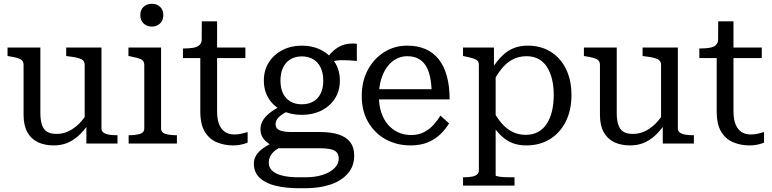

<svg xmlns="http://www.w3.org/2000/svg" viewBox="-20 -761 4092 1018"><path d="M194 -509V-162Q194 -124 202.5 -99Q211 -74 229.5 -62.5Q248 -51 280 -51Q313 -51 342 -64.5Q371 -78 397 -103Q423 -128 446 -166L447 -100Q421 -63 393.5 -39Q366 -15 335 -2.5Q304 10 264 10Q217 10 181 -7Q145 -24 125 -60Q105 -96 105 -151V-417Q105 -439 87.5 -447.5Q70 -456 32 -462L20 -464V-509ZM518 -509V-80Q518 -66 529 -58Q540 -50 558 -47Q576 -44 600 -44H603V0H438V-104L429 -117V-417Q429 -439 410.5 -447.5Q392 -456 353 -461L331 -464V-509Z M785 -620Q759 -620 741.5 -636.5Q724 -653 724 -681Q724 -709 741.5 -725Q759 -741 785 -741Q811 -741 828.5 -725Q846 -709 846 -681Q846 -653 828.5 -636.5Q811 -620 785 -620ZM834 -509V-80Q834 -58 857.5 -51Q881 -44 917 -44H918V0H662V-44H663Q699 -44 722 -51Q745 -58 745 -80V-417Q745 -439 727 -447Q709 -455 672 -462L661 -464V-509Z M950 -453V-504H954Q985 -504 1006.5 -508Q1028 -512 1039 -523.5Q1050 -535 1050 -555L1113 -509H1281V-453ZM1131 -172Q1131 -128 1142.5 -100.5Q1154 -73 1174.5 -60.5Q1195 -48 1223 -48Q1244 -48 1262 -52.5Q1280 -57 1293 -61V-5Q1284 -1 1271.5 2.5Q1259 6 1245 8Q1231 10 1215 10Q1171 10 1131 -6Q1091 -22 1066.5 -61.5Q1042 -101 1042 -171V-494L1049 -501L1050 -648H1131Z M1872 -438Q1828 -442 1797 -442Q1766 -442 1746 -436Q1726 -430 1713 -412L1700 -427Q1714 -456 1732.5 -476.5Q1751 -497 1772.5 -510Q1794 -523 1819 -527.5Q1844 -532 1872 -529ZM1580 -152Q1522 -152 1476.5 -174.5Q1431 -197 1405 -238Q1379 -279 1379 -334Q1379 -389 1405.5 -430.5Q1432 -472 1477.5 -495.5Q1523 -519 1580 -519Q1638 -519 1683.5 -495.5Q1729 -472 1755.5 -430.5Q1782 -389 1782 -334Q1782 -279 1755.5 -238Q1729 -197 1683.5 -174.5Q1638 -152 1580 -152ZM1580 -208Q1615 -208 1640.5 -222.5Q1666 -237 1680 -265Q1694 -293 1694 -334Q1694 -374 1680 -403Q1666 -432 1640.5 -447Q1615 -462 1580 -462Q1546 -462 1520.5 -447Q1495 -432 1481 -403Q1467 -374 1467 -334Q1467 -293 1481 -265Q1495 -237 1520.5 -222.5Q1546 -208 1580 -208ZM1565 237Q1498 237 1444 224.5Q1390 212 1358 183Q1326 154 1326 106Q1326 82 1339 61.5Q1352 41 1377 23.5Q1402 6 1441 -12L1477 14Q1451 26 1435 40Q1419 54 1412 69.5Q1405 85 1405 102Q1405 126 1422 143Q1439 160 1474.5 169.5Q1510 179 1566 179H1600Q1652 179 1691.5 166Q1731 153 1753.5 130.5Q1776 108 1776 80Q1776 51 1754.5 38Q1733 25 1674 25H1448L1444 24Q1413 8 1394.5 -7.5Q1376 -23 1368.5 -40Q1361 -57 1361 -76Q1361 -100 1373 -121Q1385 -142 1409 -161.5Q1433 -181 1469 -198L1507 -172Q1487 -162 1471.5 -151Q1456 -140 1448.5 -127.5Q1441 -115 1441 -101Q1441 -80 1462.5 -70.5Q1484 -61 1524 -61H1676Q1736 -61 1776.5 -47.5Q1817 -34 1837.5 -6.5Q1858 21 1858 63Q1858 122 1822.5 161Q1787 200 1729 218.5Q1671 237 1601 237Z M1989 -250Q1989 -202 2002 -163.5Q2015 -125 2038 -99Q2061 -73 2092 -59Q2123 -45 2159 -45Q2200 -45 2229.5 -61Q2259 -77 2280 -100.5Q2301 -124 2315 -148L2361 -107Q2342 -75 2313.5 -48Q2285 -21 2246.5 -5.5Q2208 10 2157 10Q2084 10 2025.5 -22Q1967 -54 1932.5 -113Q1898 -172 1898 -252Q1898 -331 1930.5 -391Q1963 -451 2017.5 -485Q2072 -519 2139 -519Q2194 -519 2235.5 -501Q2277 -483 2305.5 -447.5Q2334 -412 2349 -358.5Q2364 -305 2364 -234H1971V-288H2297L2269 -267Q2268 -317 2260 -354Q2252 -391 2236 -415Q2220 -439 2196 -451Q2172 -463 2139 -463Q2108 -463 2080.5 -448.5Q2053 -434 2032.5 -406Q2012 -378 2000.5 -339Q1989 -300 1989 -250Z M2708 223H2435V179H2437Q2461 179 2479.5 176Q2498 173 2508.5 165Q2519 157 2519 143V-417Q2519 -432 2511 -439.5Q2503 -447 2486.5 -452Q2470 -457 2445 -462L2435 -464V-509H2599V-383L2608 -372V169Q2608 172 2621 174.5Q2634 177 2650.5 178Q2667 179 2680 179H2708ZM2771 10Q2730 10 2698.5 -2Q2667 -14 2640.5 -38.5Q2614 -63 2588 -101L2590 -184Q2613 -138 2639.5 -107.5Q2666 -77 2698 -61.5Q2730 -46 2767 -46Q2804 -46 2832 -61Q2860 -76 2878.5 -104Q2897 -132 2906.5 -171Q2916 -210 2916 -257Q2916 -305 2906.5 -342.5Q2897 -380 2879 -407.5Q2861 -435 2834 -449Q2807 -463 2772 -463Q2732 -463 2699.5 -446.5Q2667 -430 2640 -397Q2613 -364 2590 -317L2588 -397Q2616 -439 2643 -465.5Q2670 -492 2703 -505.5Q2736 -519 2778 -519Q2848 -519 2900 -486.5Q2952 -454 2981 -395Q3010 -336 3010 -257Q3010 -178 2980.5 -118Q2951 -58 2897 -24Q2843 10 2771 10Z M3250 -509V-162Q3250 -124 3258.5 -99Q3267 -74 3285.5 -62.5Q3304 -51 3336 -51Q3369 -51 3398 -64.5Q3427 -78 3453 -103Q3479 -128 3502 -166L3503 -100Q3477 -63 3449.5 -39Q3422 -15 3391 -2.5Q3360 10 3320 10Q3273 10 3237 -7Q3201 -24 3181 -60Q3161 -96 3161 -151V-417Q3161 -439 3143.5 -447.5Q3126 -456 3088 -462L3076 -464V-509ZM3574 -509V-80Q3574 -66 3585 -58Q3596 -50 3614 -47Q3632 -44 3656 -44H3659V0H3494V-104L3485 -117V-417Q3485 -439 3466.5 -447.5Q3448 -456 3409 -461L3387 -464V-509Z M3688 -453V-504H3692Q3723 -504 3744.5 -508Q3766 -512 3777 -523.5Q3788 -535 3788 -555L3851 -509H4019V-453ZM3869 -172Q3869 -128 3880.5 -100.5Q3892 -73 3912.5 -60.5Q3933 -48 3961 -48Q3982 -48 4000 -52.5Q4018 -57 4031 -61V-5Q4022 -1 4009.5 2.5Q3997 6 3983 8Q3969 10 3953 10Q3909 10 3869 -6Q3829 -22 3804.5 -61.5Q3780 -101 3780 -171V-494L3787 -501L3788 -648H3869Z"/></svg>

Font: Roboto Serif 28pt
Style: Regular
Weight: 400
Designer: Greg Gazdowicz
Foundry: Commercial Type
Version: Version 1.008